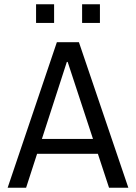

<svg xmlns="http://www.w3.org/2000/svg" viewBox="-20 -885 640 905"><path d="M16 0 248 -686H352L585 0H494L299 -593H295L103 0ZM122 -160V-230H475V-160ZM150 -777V-865H235V-777ZM367 -777V-865H451V-777Z"/></svg>

Font: Chivo Mono Light
Style: Regular
Weight: 300
Monospace: yes
Designer: Hector Gatti
Foundry: Omnibus-Type
Version: Version 1.008